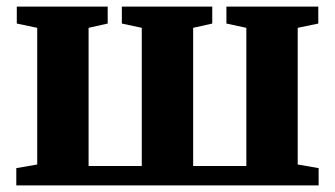

<svg xmlns="http://www.w3.org/2000/svg" viewBox="-20 -563 1017 583"><path d="M29.5 0V-52.5L93 -63.5V-478.5L31 -491.5V-543H307V-491.5L249 -478.5V-59H410.5V-478.5L350 -491.5V-543H624.5V-491.5L566.5 -478.5V-59H728V-478.5L667.5 -491.5V-543H946.5V-491.5L884 -478.5V-63.5L947.5 -52.5V0Z"/></svg>

Font: Merriweather 48pt ExtraBold
Style: Regular
Weight: 800
Version: Version 2.100